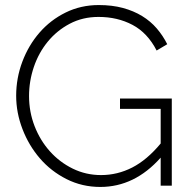

<svg xmlns="http://www.w3.org/2000/svg" viewBox="-20 -735 757 760"><path d="M616 -111Q513 5 377 5Q305 5 243.5 -26Q182 -57 138 -108Q94 -159 69 -224Q44 -289 44 -356Q44 -426 68.5 -491Q93 -556 136.5 -606Q180 -656 240 -685.5Q300 -715 371 -715Q424 -715 466.5 -703.5Q509 -692 542.5 -671.5Q576 -651 600.5 -622.5Q625 -594 642 -560L600 -535Q564 -605 504.5 -636.5Q445 -668 370 -668Q307 -668 256 -641Q205 -614 169 -570Q133 -526 114 -470Q95 -414 95 -355Q95 -292 117 -235.5Q139 -179 177.5 -136Q216 -93 268 -67.5Q320 -42 380 -42Q445 -42 503.5 -72Q562 -102 616 -167V-304H455V-345H660V0H616Z"/></svg>

Font: Oxford Sans
Style: Regular
Weight: 300
Designer: Matt McInerney, Pablo Impallari, Rodrigo Fuenzalida
Foundry: Matt McInerney, Pablo Impallari, Rodrigo Fuenzalida
Version: Version 3.000g; ttfautohint (v1.5) -l 8 -r 28 -G 28 -x 14 -D